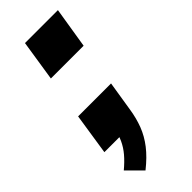

<svg xmlns="http://www.w3.org/2000/svg" viewBox="-218 -526 713 713"><g transform="rotate(-45 138.5 -169.5)"><path d="M73 156 16 99Q41 78 58 58Q75 38 85.5 15.5Q96 -7 101 -33L131 0H13L38 -163H211L192 -44Q186 -5 173 29Q160 63 136 94Q112 125 73 156ZM66 -334 91 -495H264L238 -334Z"/></g></svg>

Font: Nunito Sans 10pt ExtraBold
Style: Italic
Weight: 800
Italic angle: -9°
Designer: Vernon Adams
Foundry: Vernon Adams
Version: Version 3.101;gftools[0.9.27]